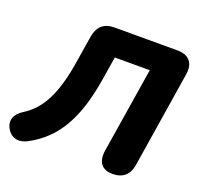

<svg xmlns="http://www.w3.org/2000/svg" viewBox="-141 -842 1029 991"><g transform="rotate(20 373.5 -346.5)"><path d="M572 9C629 9 662 -20 671 -75L755 -606C765 -669 733 -705 670 -705H324C268 -705 235 -676 225 -620L202 -476C173 -290 123 -191 30 -133C-12 -107 -29 -68 -4 -26C21 16 65 22 108 -2C251 -79 322 -211 358 -430L379 -560H571L496 -90C487 -26 515 9 572 9Z"/></g></svg>

Font: SN Pro Heavy
Style: Italic
Weight: 800
Italic angle: -9°
Designer: Tobias Whetton
Foundry: Supernotes
Version: Version 1.001;Glyphs 3.2 (3249)